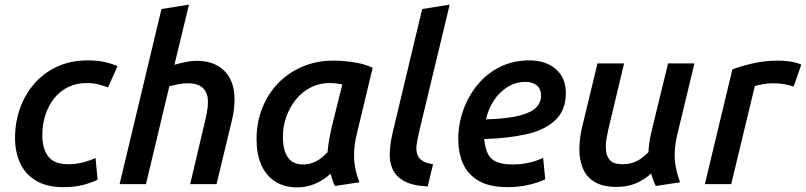

<svg xmlns="http://www.w3.org/2000/svg" viewBox="-20 -796 3484 830"><path d="M255 13Q182 13 135.5 -15Q89 -43 67 -91Q45 -139 45 -199Q45 -267 66.5 -327.5Q88 -388 129 -435Q170 -482 228.5 -508.5Q287 -535 360 -535Q398 -535 429.5 -528.5Q461 -522 488 -510L447 -418Q426 -426 404 -431.5Q382 -437 355 -437Q311 -437 275.5 -420Q240 -403 215 -372Q190 -341 176.5 -300Q163 -259 163 -211Q163 -154 188.5 -120Q214 -86 276 -86Q311 -86 343 -95Q375 -104 393 -113L402 -19Q378 -7 341 3Q304 13 255 13Z M497 0 678 -757 797 -776 734 -516Q758 -523 782.5 -528Q807 -533 830 -533Q883 -533 919.5 -512.5Q956 -492 975 -455Q994 -418 994 -367Q994 -344 991 -320.5Q988 -297 982 -273L916 0H802L863 -258Q869 -282 874 -307.5Q879 -333 879 -355Q879 -382 869 -400Q859 -418 840.5 -427Q822 -436 793 -436Q772 -436 751.5 -432Q731 -428 712 -423L611 0Z M1265 14Q1208 14 1168.5 -12Q1129 -38 1109 -84.5Q1089 -131 1089 -193Q1089 -267 1114 -329.5Q1139 -392 1183.5 -437.5Q1228 -483 1289 -508.5Q1350 -534 1421 -534Q1438 -534 1466.5 -532Q1495 -530 1528 -523.5Q1561 -517 1591 -503L1522 -215Q1513 -178 1511 -142.5Q1509 -107 1515 -73.5Q1521 -40 1534 -8L1428 8Q1422 -4 1417.5 -17Q1413 -30 1409 -45Q1378 -17 1342 -1.5Q1306 14 1265 14ZM1289 -85Q1319 -85 1345 -98Q1371 -111 1396 -138Q1398 -164 1403.5 -194.5Q1409 -225 1415 -251L1460 -431Q1445 -434 1432.5 -435.5Q1420 -437 1405 -437Q1360 -437 1323 -418Q1286 -399 1259 -365.5Q1232 -332 1217.5 -291Q1203 -250 1203 -205Q1203 -164 1213 -137.5Q1223 -111 1242 -98Q1261 -85 1289 -85Z M1829 10Q1765 7 1728.5 -12.5Q1692 -32 1677.5 -64Q1663 -96 1665 -137.5Q1667 -179 1678 -225L1805 -757L1924 -776L1791 -223Q1785 -196 1781.5 -173.5Q1778 -151 1782.5 -133Q1787 -115 1803 -103Q1819 -91 1852 -86Z M2174 13Q2096 13 2049 -14.5Q2002 -42 1981.5 -89Q1961 -136 1961 -194Q1961 -259 1982.5 -319.5Q2004 -380 2044 -429Q2084 -478 2141 -506.5Q2198 -535 2269 -535Q2339 -535 2382.5 -497.5Q2426 -460 2426 -394Q2426 -320 2381 -277Q2336 -234 2256.5 -216Q2177 -198 2074 -195Q2074 -193 2074 -191Q2074 -189 2074 -187Q2078 -153 2089.5 -130Q2101 -107 2127 -96Q2153 -85 2196 -85Q2229 -85 2263.5 -92Q2298 -99 2328 -114L2337 -21Q2306 -6 2263.5 3.5Q2221 13 2174 13ZM2081 -280Q2177 -283 2228.5 -297Q2280 -311 2299.5 -333Q2319 -355 2319 -381Q2319 -411 2301 -426.5Q2283 -442 2252 -442Q2210 -442 2175 -420.5Q2140 -399 2115.5 -362.5Q2091 -326 2081 -280Z M2646 12Q2586 12 2550.5 -9.5Q2515 -31 2499.5 -68.5Q2484 -106 2484.5 -153Q2485 -200 2497 -249L2563 -522H2678L2616 -263Q2608 -231 2602.5 -200Q2597 -169 2600 -143Q2603 -117 2619 -101.5Q2635 -86 2671 -86Q2704 -86 2730.5 -98.5Q2757 -111 2783 -138Q2784 -156 2786.5 -175.5Q2789 -195 2793.5 -214.5Q2798 -234 2802 -251L2868 -522H2982L2908 -215Q2899 -178 2897 -142.5Q2895 -107 2901.5 -73.5Q2908 -40 2920 -8L2815 8Q2809 -4 2804 -17.5Q2799 -31 2795 -46Q2764 -18 2727.5 -3Q2691 12 2646 12Z M3027 0 3146 -496Q3186 -511 3236.5 -522.5Q3287 -534 3345 -534Q3369 -534 3395.5 -530Q3422 -526 3444 -517L3411 -422Q3391 -428 3371 -432Q3351 -436 3321 -436Q3302 -436 3281 -432.5Q3260 -429 3243 -424L3141 0Z"/></svg>

Font: Ubuntu Sans SemiBold
Style: Italic
Weight: 600
Italic angle: -13.5°
Designer: Dalton Maag Ltd
Foundry: Dalton Maag Ltd
Version: Version 1.006